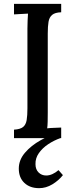

<svg xmlns="http://www.w3.org/2000/svg" viewBox="-20 -720 392 1001"><path d="M299 -656Q267 -655 252 -642.5Q237 -630 233 -606.5Q229 -583 229 -545V-134Q229 -107 228.5 -85.5Q228 -64 226 -51Q243 -53 263.5 -53.5Q284 -54 299 -55V0H53V-44Q86 -46 100.5 -58Q115 -70 119 -94Q123 -118 123 -155V-571Q123 -593 124 -613.5Q125 -634 126 -649Q109 -648 89 -647Q69 -646 53 -645V-700H299ZM184 261Q136 261 107 233.5Q78 206 78 159Q78 114 110 76.5Q142 39 192 11Q242 -17 295 -33V0Q261 12 231 32Q201 52 182.5 78.5Q164 105 165 136Q165 163 181 179Q197 195 221 195Q237 195 253.5 187.5Q270 180 285 167L308 193Q286 221 253 241Q220 261 184 261Z"/></svg>

Font: Lora Medium
Style: Regular
Weight: 500
Designer: Olga Karpushina, Alexei Vanyashin (Cyrillic)
Foundry: Cyreal
Version: Version 3.004